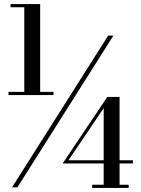

<svg xmlns="http://www.w3.org/2000/svg" viewBox="-20 -826 698 949"><path d="M39.5 100 514.5 -650H540.5L66 100ZM22 -356V-372H244.5V-356ZM435.5 103V87H492.5V-291.5L318.5 -34H637V-18H289.5L510.5 -347H571V87H616V103ZM100 -360.5V-790H32V-806H178.5V-360.5Z"/></svg>

Font: Bodoni Moda 9pt SemiBold
Style: Regular
Weight: 600
Designer: Owen Earl
Foundry: indestructible type
Version: Version 2.005